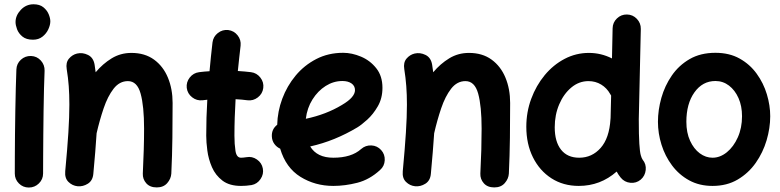

<svg xmlns="http://www.w3.org/2000/svg" viewBox="-20 -796 3580 881"><path d="M51.3 -694.8Q51.3 -725.1 75.4 -750.7Q99.6 -776.4 133.8 -776.4Q162.1 -776.4 179 -762.7Q195.8 -749 203.4 -730.7Q210.9 -712.4 210.9 -698.2Q210.9 -681.6 201.9 -661.9Q192.9 -642.1 175 -627.9Q157.2 -613.8 131.3 -613.8Q100.6 -613.8 83 -628.2Q65.4 -642.6 58.3 -661.6Q51.3 -680.7 51.3 -694.8ZM122.6 -539.1Q149.4 -538.1 167.5 -518.1Q185.5 -498 184.6 -471.2Q183.1 -437.5 181.9 -389.4Q180.7 -341.3 179.9 -286.6Q179.2 -231.9 178.7 -177.7Q178.2 -123.5 178 -77.1Q177.7 -30.8 177.7 0Q177.7 26.9 158.4 45.7Q139.2 64.5 112.3 64.5Q85.4 64.5 66.7 45.7Q47.9 26.9 47.9 0Q47.9 -31.2 48.1 -77.6Q48.3 -124 48.8 -178.5Q49.3 -232.9 50.3 -288.1Q51.3 -343.3 52.5 -392.6Q53.7 -441.9 55.2 -477.1Q56.2 -503.9 75.9 -522Q95.7 -540 122.6 -539.1Z M279.3 -10.3Q289.1 -114.7 293.7 -187.7Q298.3 -260.7 298.3 -315.9Q298.3 -362.3 295.4 -401.1Q292.5 -439.9 286.1 -479Q281.2 -508.8 296.4 -526.9Q311.5 -544.9 333.5 -550.3Q358.9 -556.2 383.8 -543.9Q408.7 -531.7 414.1 -499Q417 -481 418.9 -464.4Q451.7 -503.4 492.4 -528.3Q533.2 -553.2 583 -553.2Q644.5 -553.2 686.8 -522.5Q729 -491.7 750.5 -439.7Q772 -387.7 772 -323.7Q772 -245.6 771 -163.6Q770 -81.5 766.1 0.5Q764.6 24.4 747.3 44.2Q730 64 699.2 64Q668 64 651.1 44.9Q634.3 25.9 635.3 0.5Q638.2 -57.6 639.6 -108.2Q641.1 -158.7 641.1 -205.6Q641.1 -309.1 625.2 -366.5Q609.4 -423.8 566.9 -423.8Q528.3 -423.8 501.2 -388.9Q474.1 -354 455.6 -299.1Q437 -244.1 423.3 -184.6Q420.9 -144.5 417 -98.4Q413.1 -52.2 408.2 2Q405.3 33.2 382.8 47.1Q360.4 61 335.9 58.6Q312 56.2 294.2 38.8Q276.4 21.5 279.3 -10.3Z M1188 -392.1Q1184.6 -365.7 1163.1 -349.1Q1141.6 -332.5 1115.2 -335.9Q1089.8 -339.4 1061 -340.8Q1058.6 -299.3 1057.1 -257.3Q1055.7 -215.3 1055.7 -173.3Q1055.7 -134.8 1060.5 -103.5Q1065.4 -72.3 1085.9 -72.3Q1095.2 -72.3 1110.8 -74.7Q1136.7 -79.6 1158.9 -64.2Q1181.2 -48.8 1186 -22.9Q1190.9 2.9 1175.5 25.6Q1160.2 48.3 1134.3 53.2Q1121.1 55.2 1109.1 56.2Q1097.2 57.1 1085.9 57.1Q1032.7 57.1 1000.7 32.7Q968.8 8.3 952.6 -28.8Q936.5 -65.9 931.4 -105Q926.3 -144 926.3 -173.3Q926.3 -215.3 927.5 -256.6Q928.7 -297.9 931.2 -338.4Q919.9 -337.4 909.2 -335.9Q882.8 -333 861.6 -349.6Q840.3 -366.2 836.9 -392.6Q834 -418.9 850.6 -440.2Q867.2 -461.4 893.6 -464.8Q916.5 -467.8 941.4 -469.2Q944.3 -502.4 947.8 -535.6Q951.2 -568.8 955.1 -601.6Q958.5 -627.9 979.7 -644.5Q1001 -661.1 1027.3 -658.2Q1053.7 -654.8 1070.3 -633.8Q1086.9 -612.8 1084 -586.4Q1080.6 -557.1 1077.4 -528.1Q1074.2 -499 1071.3 -470.2Q1103 -468.3 1131.8 -464.8Q1158.2 -461.4 1174.8 -439.9Q1191.4 -418.5 1188 -392.1Z M1724.1 -16.1Q1675.8 28.3 1619.4 42.7Q1563 57.1 1509.3 57.1Q1425.8 57.1 1358.6 15.4Q1291.5 -26.4 1265.6 -113.8Q1249.5 -121.1 1239 -135.5Q1228.5 -149.9 1227.5 -168.5Q1225.1 -202.6 1252 -223.6Q1253.4 -284.2 1275.1 -342.8Q1296.9 -401.4 1336.4 -449Q1376 -496.6 1431.2 -525.1Q1486.3 -553.7 1554.7 -553.7Q1594.7 -553.7 1636.5 -536.1Q1678.2 -518.6 1706.5 -482.9Q1734.9 -447.3 1734.9 -393.1Q1734.9 -345.2 1713.6 -308.3Q1692.4 -271.5 1665 -246.8Q1637.7 -222.2 1619.6 -211.4Q1568.4 -180.7 1514.4 -158.7Q1460.4 -136.7 1403.3 -124Q1434.6 -72.3 1509.3 -72.3Q1592.8 -72.3 1637.2 -112.3Q1657.2 -129.9 1684.1 -128.7Q1710.9 -127.4 1729 -107.4Q1746.6 -87.9 1745.4 -60.8Q1744.1 -33.7 1724.1 -16.1ZM1551.3 -424.3Q1510.3 -424.3 1474.4 -401.6Q1438.5 -378.9 1413.8 -339.6Q1389.2 -300.3 1383.3 -251Q1476.1 -270.5 1548.3 -314Q1580.6 -333 1594.7 -349.9Q1608.9 -366.7 1608.9 -382.3Q1608.9 -401.9 1593 -413.1Q1577.1 -424.3 1551.3 -424.3Z M1828.1 -10.3Q1837.9 -114.7 1842.5 -187.7Q1847.2 -260.7 1847.2 -315.9Q1847.2 -362.3 1844.2 -401.1Q1841.3 -439.9 1835 -479Q1830.1 -508.8 1845.2 -526.9Q1860.4 -544.9 1882.3 -550.3Q1907.7 -556.2 1932.6 -543.9Q1957.5 -531.7 1962.9 -499Q1965.8 -481 1967.8 -464.4Q2000.5 -503.4 2041.3 -528.3Q2082 -553.2 2131.8 -553.2Q2193.4 -553.2 2235.6 -522.5Q2277.8 -491.7 2299.3 -439.7Q2320.8 -387.7 2320.8 -323.7Q2320.8 -245.6 2319.8 -163.6Q2318.8 -81.5 2314.9 0.5Q2313.5 24.4 2296.1 44.2Q2278.8 64 2248 64Q2216.8 64 2200 44.9Q2183.1 25.9 2184.1 0.5Q2187 -57.6 2188.5 -108.2Q2189.9 -158.7 2189.9 -205.6Q2189.9 -309.1 2174.1 -366.5Q2158.2 -423.8 2115.7 -423.8Q2077.1 -423.8 2050 -388.9Q2022.9 -354 2004.4 -299.1Q1985.8 -244.1 1972.2 -184.6Q1969.7 -144.5 1965.8 -98.4Q1961.9 -52.2 1957 2Q1954.1 33.2 1931.6 47.1Q1909.2 61 1884.8 58.6Q1860.8 56.2 1843 38.8Q1825.2 21.5 1828.1 -10.3Z M2682.1 -553.2Q2738.3 -553.2 2788.1 -527.8L2791 -666Q2791.5 -692.9 2810.8 -711.4Q2830.1 -730 2856.9 -729.5Q2883.8 -729 2902.3 -709.5Q2920.9 -689.9 2920.4 -663.1L2911.1 -249Q2911.1 -174.3 2913.6 -136.5Q2916 -98.6 2920.2 -84Q2924.3 -69.3 2928.7 -63.5Q2945.8 -43 2942.9 -15.9Q2939.9 11.2 2919.9 28.3Q2899.4 45.4 2872.3 42.7Q2845.2 40 2828.1 19Q2817.4 5.9 2809.6 -8.8Q2734.9 57.1 2635.7 57.1Q2564.5 57.1 2510.3 22.2Q2456.1 -12.7 2425.5 -74Q2395 -135.3 2395 -214.4Q2395 -281.7 2417.5 -342.5Q2439.9 -403.3 2479.2 -450.9Q2518.6 -498.5 2570.8 -525.9Q2623 -553.2 2682.1 -553.2ZM2525.4 -211.9Q2525.4 -146 2554.4 -109.1Q2583.5 -72.3 2637.7 -72.3Q2696.3 -72.3 2736.1 -117.2Q2775.9 -162.1 2781.2 -249Q2781.2 -252 2781.7 -254.9L2784.2 -357.4Q2781.7 -360.8 2779.8 -364.7Q2764.6 -392.1 2738.5 -408Q2712.4 -423.8 2680.2 -423.8Q2636.7 -423.8 2601.6 -394.5Q2566.4 -365.2 2545.9 -317.1Q2525.4 -269 2525.4 -211.9Z M3262.7 -553.7Q3326.7 -553.7 3373.8 -527.3Q3420.9 -501 3452.1 -457.8Q3483.4 -414.6 3498.8 -363.3Q3514.2 -312 3514.2 -262.7Q3514.2 -208.5 3497.6 -152.3Q3481 -96.2 3447.8 -48.8Q3414.6 -1.5 3365 27.8Q3315.4 57.1 3249.5 57.1Q3189 57.1 3142.3 31.5Q3095.7 5.9 3063.7 -36.9Q3031.7 -79.6 3015.4 -131.8Q2999 -184.1 2999 -237.3Q2999 -291 3014.6 -346.7Q3030.3 -402.3 3062.5 -449.2Q3094.7 -496.1 3144.5 -524.9Q3194.3 -553.7 3262.7 -553.7ZM3262.7 -424.3Q3203.6 -424.3 3166.5 -372.3Q3129.4 -320.3 3129.4 -237.3Q3129.4 -187 3146.5 -149.9Q3163.6 -112.8 3190.9 -92.5Q3218.3 -72.3 3249.5 -72.3Q3284.2 -72.3 3315.2 -97.4Q3346.2 -122.6 3365.5 -165.8Q3384.8 -209 3384.8 -262.7Q3384.8 -309.6 3368.7 -345.9Q3352.5 -382.3 3325 -403.3Q3297.4 -424.3 3262.7 -424.3Z"/></svg>

Font: Mikhak-DS1-FD Bold
Style: Bold
Weight: 700
Designer: Amin Abedi
Version: Version 3.2